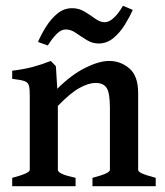

<svg xmlns="http://www.w3.org/2000/svg" viewBox="-20 -641 567 661"><path d="M298.3 0V-28.8Q330.6 -37.1 344.5 -43.7Q358.4 -50.3 358.4 -56.2V-269.5Q358.4 -320.3 347.4 -337.9Q336.4 -355.5 308.6 -355.5Q285.6 -355.5 254.4 -338.6Q223.1 -321.8 179.2 -276.4V-56.2Q179.2 -41.5 240.2 -28.8V0H22V-28.8Q82.5 -44.4 82.5 -56.2V-311.5Q82.5 -335 79.6 -346.2Q76.7 -357.4 64.2 -361.8Q51.8 -366.2 22 -369.6V-397.5Q61.5 -402.3 92.8 -410.6Q124 -418.9 154.8 -431.2L172.4 -413.1L177.2 -335.4Q226.6 -384.3 273.9 -407.7Q321.3 -431.2 356 -431.2Q395 -431.2 425.3 -405.5Q455.6 -379.9 455.6 -320.3V-56.2Q455.6 -50.3 468.3 -44.2Q481 -38.1 516.1 -28.8V0ZM437 -606.9Q426.3 -582.5 409.7 -555.7Q393.1 -528.8 370.4 -510Q347.7 -491.2 319.8 -491.2Q297.9 -491.2 278.6 -503.2Q259.3 -515.1 241.7 -527.3Q224.1 -539.6 206.5 -539.6Q190.4 -539.6 175.3 -524.4Q160.2 -509.3 144.5 -484.4L110.8 -496.6Q121.1 -521 137.9 -548.1Q154.8 -575.2 177.2 -594Q199.7 -612.8 228.5 -612.8Q252 -612.8 271.5 -600.8Q291 -588.9 307.9 -576.7Q324.7 -564.5 340.3 -564.5Q355.5 -564.5 371.8 -579.6Q388.2 -594.7 403.3 -621.1Z"/></svg>

Font: Dai Banna SIL Medium
Style: Regular
Weight: 500
Designer: Victor Gaultney
Foundry: SIL International
Version: Version 4.000